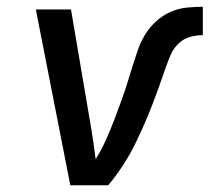

<svg xmlns="http://www.w3.org/2000/svg" viewBox="-20 -548 640 568"><path d="M300 0H188L86 -520H190L249 -173Q253 -149 256.5 -125Q260 -101 263 -77Q277 -99 287.5 -121.5Q298 -144 307.5 -167Q317 -190 325.5 -213.5Q334 -237 342.5 -260Q351 -283 358 -306.5Q365 -330 372.5 -353.5Q380 -377 388 -400.5Q396 -424 409.5 -446Q423 -468 442.5 -485.5Q462 -503 485 -513Q508 -523 532.5 -525.5Q557 -528 580 -528V-444Q562 -444 543 -439Q524 -434 509 -420Q494 -406 486 -388Q478 -370 471.5 -351.5Q465 -333 458.5 -314.5Q452 -296 445.5 -278Q439 -260 432 -242Q425 -224 417.5 -205.5Q410 -187 402 -169.5Q394 -152 385.5 -134Q377 -116 367.5 -98.5Q358 -81 347 -64Q336 -47 324.5 -31Q313 -15 300 0Z"/></svg>

Font: Iosevka Md Ex Obl
Style: Regular
Weight: 500
Width: 7
Italic angle: -9°
Monospace: yes
Designer: Belleve Invis
Foundry: Belleve Invis
Version: Version 32.5.0; ttfautohint (v1.8.4)